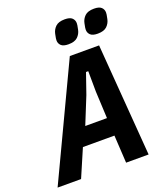

<svg xmlns="http://www.w3.org/2000/svg" viewBox="-202 -1016 955 1122"><g transform="rotate(-20 275.0 -455.0)"><path d="M526 0H386L376 -172H180L106 0H-40L290 -698H472ZM370 -283 362 -451 361 -578H347L303 -451L235 -283ZM307 -765Q275 -765 261.5 -778Q248 -791 248 -810Q248 -815 249 -823Q250 -831 254 -849Q259 -874 277.5 -892Q296 -910 335 -910Q367 -910 380.5 -897Q394 -884 394 -865Q394 -860 393 -852Q392 -844 388 -826Q383 -801 364.5 -783Q346 -765 307 -765ZM489 -765Q457 -765 443.5 -778Q430 -791 430 -810Q430 -815 431 -823Q432 -831 436 -849Q441 -874 459.5 -892Q478 -910 517 -910Q549 -910 562.5 -897Q576 -884 576 -865Q576 -860 575 -852Q574 -844 570 -826Q565 -801 546.5 -783Q528 -765 489 -765Z"/></g></svg>

Font: IBM Plex Sans Condensed
Style: Bold Italic
Weight: 700
Width: 3
Italic angle: -11.31°
Designer: Mike Abbink, Paul van der Laan, Pieter van Rosmalen
Foundry: Bold Monday
Version: Version 3.201